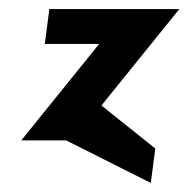

<svg xmlns="http://www.w3.org/2000/svg" viewBox="-20 -309 416 424"><path d="M323 19 204 -76 376 -289H89L79 -212H199L27 1H126L313 95Z"/></svg>

Font: Hussar Tani
Style: Kurs
Weight: 700
Foundry: Cannot Into Space Fonts
Version: Version 0.92